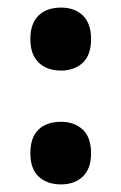

<svg xmlns="http://www.w3.org/2000/svg" viewBox="-20 -567 320 506"><path d="M60 -464Q60 -505 81.5 -526Q103 -547 141 -547Q177 -547 198.5 -526Q220 -505 220 -464Q220 -422 198 -401.5Q176 -381 141 -381Q104 -381 82 -402Q60 -423 60 -464ZM60 -163Q60 -205 81.5 -225.5Q103 -246 141 -246Q176 -246 198 -225.5Q220 -205 220 -163Q220 -122 198 -101.5Q176 -81 141 -81Q104 -81 82 -101.5Q60 -122 60 -163Z"/></svg>

Font: Noto Sans Telugu UI Condensed
Style: Bold
Weight: 700
Width: 3
Designer: Jelle Bosma - Monotype Design Team
Foundry: Monotype Imaging Inc.
Version: Version 2.006